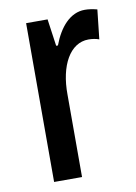

<svg xmlns="http://www.w3.org/2000/svg" viewBox="-68 -597 456 643"><g transform="rotate(-10 159.5 -275.0)"><path d="M265 -550C215 -550 178 -507 156 -448H150L137 -540H64V0H159V-280C158 -379 197 -450 260 -450C272 -450 286 -448 296 -444L307 -544C291 -548 278 -550 265 -550Z"/></g></svg>

Font: Noto Sans Sinhala UI ExtraCondensed Medium
Style: Regular
Weight: 500
Width: 2
Designer: Jelle Bosma - Monotype Design Team
Foundry: Monotype Imaging Inc.
Version: Version 2.006